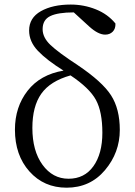

<svg xmlns="http://www.w3.org/2000/svg" viewBox="-20 -827 604 860"><path d="M295.9 -489.3Q205.1 -463.9 165 -407.2Q125 -350.6 125 -253.9Q125 -151.4 170.4 -88.9Q215.8 -26.4 287.1 -26.4Q358.4 -26.4 398.4 -82.5Q438.5 -138.7 438.5 -232.4Q438.5 -326.2 409.7 -379.4Q380.9 -432.6 295.9 -489.3ZM379.9 -708 310.5 -771.5Q239.3 -771.5 205.1 -754.9Q170.9 -738.3 170.9 -696.3Q170.9 -659.2 205.6 -626Q240.2 -592.8 328.1 -535.2Q438.5 -460.9 477.5 -399.9Q516.6 -338.9 516.6 -245.1Q516.6 -143.6 450.2 -64.9Q383.8 13.7 278.3 13.7Q176.8 13.7 111.8 -59.1Q46.9 -131.8 46.9 -246.1Q46.9 -347.7 103.5 -420.4Q160.2 -493.2 264.6 -510.7Q189.5 -557.6 149.9 -599.1Q110.4 -640.6 110.4 -690.4Q110.4 -747.1 163.1 -776.9Q215.8 -806.6 296.9 -806.6Q355.5 -806.6 409.2 -785.2Q462.9 -763.7 497.1 -721.7Q498 -698.2 484.9 -685.1Q471.7 -671.9 451.2 -671.9Q419.9 -671.9 379.9 -708Z"/></svg>

Font: Bpmf Zihi Serif Regular
Style: Regular
Weight: 400
Foundry: But Ko
Version: Version 1.320